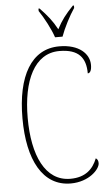

<svg xmlns="http://www.w3.org/2000/svg" viewBox="-62 -974 588 1024"><g transform="rotate(-5 232.0 -462.0)"><path d="M259 -774H299C315 -819 348 -883 374 -921V-934H368C327 -891 305 -863 280 -815C254 -863 231 -891 190 -934H184V-921C210 -883 244 -819 259 -774ZM275 10C373 10 432 -53 432 -85C432 -98 428 -107 419 -112C397 -56 356 -15 275 -15C140 -15 76 -158 76 -358C76 -557 141 -699 275 -699C379 -699 416 -650 416 -567C429 -567 437 -582 437 -611C437 -670 383 -724 277 -724C127 -724 48 -585 48 -358C48 -135 125 10 275 10Z"/></g></svg>

Font: Noto Serif Devanagari Condensed Thin
Style: Regular
Weight: 100
Width: 3
Designer: Universal Thirst, Indian Type Foundry and the Monotype Design Team
Foundry: Monotype Imaging Inc.
Version: Version 2.004